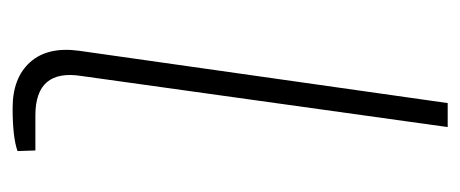

<svg xmlns="http://www.w3.org/2000/svg" viewBox="-238 -502 747 312"><g transform="rotate(90 136.0 -346.5)"><path d="M187 -700 104 -105Q92 -30 168 -30H225L226 -1Q204 7 156 7Q107 7 81.5 -21.5Q56 -50 63 -101L148 -700Z"/></g></svg>

Font: Exo 2.0 Extra Light
Style: Italic
Weight: 250
Italic angle: -8°
Designer: Natanael Gama
Version: Version 1.001;PS 001.001;hotconv 1.0.70;makeotf.lib2.5.58329